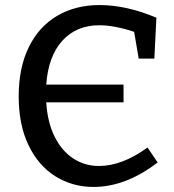

<svg xmlns="http://www.w3.org/2000/svg" viewBox="-20 -730 687 760"><path d="M604 -87Q478 10 350 10Q267 10 199.5 -32Q132 -74 93 -155Q54 -236 54 -348Q54 -462 94 -543.5Q134 -625 206.5 -667.5Q279 -710 374 -710Q480 -710 599 -660L591 -498H529L511 -604Q433 -630 373 -630Q282 -630 226.5 -568.5Q171 -507 163 -395H469V-325H163Q168 -246 196 -189.5Q224 -133 269.5 -103Q315 -73 372 -73Q463 -73 564 -146Z"/></svg>

Font: Bitter Pro Medium
Style: Regular
Weight: 500
Designer: Sol Matas, and Bitter project Authors
Foundry: Sol Matas
Version: Version 1.010